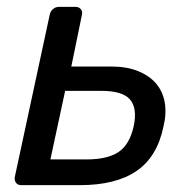

<svg xmlns="http://www.w3.org/2000/svg" viewBox="-20 -540 541 560"><path d="M23 -23 125 -497Q127 -507 134.5 -513.5Q142 -520 152 -520H200Q210 -520 215.5 -513.5Q221 -507 219 -497L188 -346H299H304Q350 -346 383 -332.5Q416 -319 435.5 -296Q455 -273 460.5 -241Q466 -209 457 -172Q439 -83 378.5 -41.5Q318 0 213 0H42Q32 0 27 -6.5Q22 -13 23 -23ZM127 -75H232Q293 -75 325.5 -96.5Q358 -118 370 -172Q381 -224 359.5 -249.5Q338 -275 275 -275H170Z"/></svg>

Font: SVN-Rubik
Style: Italic
Weight: 400
Italic angle: -12°
Designer: Hubert and Fischer
Foundry: Hubert & Fischer
Version: Version 2.101; ttfautohint (v1.8.3)